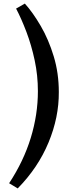

<svg xmlns="http://www.w3.org/2000/svg" viewBox="-20 -841 426 1074"><path d="M309 -326Q310 -185 251.5 -44Q193 97 79 213L31 184Q112 61 152 -69.5Q192 -200 192 -331Q192 -419 174 -503.5Q156 -588 128 -662Q100 -736 70 -793L119 -821Q164 -771 208 -695.5Q252 -620 280.5 -526Q309 -432 309 -326Z"/></svg>

Font: Literata 7pt Medium
Style: Italic
Weight: 500
Italic angle: -2°
Designer: Latin by Veronika Burian and Jose Scaglione. Greek by Irene Vlachou. Cyrillic by Vera Evstafieva
Foundry: TypeTogether
Version: Version 3.002